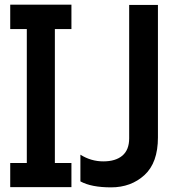

<svg xmlns="http://www.w3.org/2000/svg" viewBox="-20 -767 769 815"><path d="M23.4 27.3V-75.2H93.8V-643.6H23.4V-747.1H283.2V-643.6H212.9V-75.2H283.2V27.3ZM321.3 2.9V-110.4Q366.2 -82 418.5 -82Q470.7 -82 499.5 -106.4Q528.3 -130.9 528.3 -179.7V-746.1H650.4V-183.6Q650.4 -76.2 593.3 -23.9Q536.1 28.3 451.7 28.3Q367.2 28.3 321.3 2.9Z"/></svg>

Font: GenEi M Gothic v2 Medium
Style: Regular
Weight: 500
Version: Version 2.0